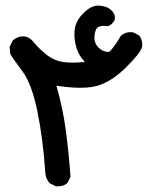

<svg xmlns="http://www.w3.org/2000/svg" viewBox="-20 -481 540 685"><path d="M178.2 183.1 158.7 173.3 157.2 172.9 156.7 171.9Q152.3 167 149.2 161.1Q146 155.3 144 148.9Q142.1 142.6 141.6 135.3Q133.8 15.6 113.3 -84Q93.3 -182.1 59.6 -227.1Q25.4 -272.9 17.6 -287.1L16.6 -288.1V-289.6L14.6 -313V-314.5L15.1 -315.9L24.9 -335.4L25.4 -336.4L26.4 -337.4Q43.9 -352.5 64.9 -351.1Q85.9 -349.6 102.5 -328.1Q104.5 -325.2 107.4 -322Q110.4 -318.8 113.5 -315.4Q116.7 -312 120.1 -308.6Q123.5 -305.2 127.7 -301.8Q131.8 -298.3 136.2 -294.4Q140.6 -290.5 145 -286.6Q173.3 -264.2 206.1 -259.8Q235.4 -255.4 282.7 -259.8Q261.7 -282.2 253.4 -308.6Q243.2 -340.3 246.1 -372.6Q247.1 -383.8 251 -394.5Q254.9 -405.3 261.5 -415Q268.1 -424.8 277.8 -434.1Q291.5 -448.2 305.9 -455.1Q320.3 -461.9 334.5 -460.9Q361.8 -459 376.5 -445.3Q392.1 -431.2 389.6 -412.6V-411.6L389.2 -410.6Q385.7 -402.8 380.1 -397.2Q374.5 -391.6 366.7 -388.2L364.7 -387.7H363.3Q347.2 -390.6 333 -385.7Q329.1 -384.3 326.2 -381.1Q323.2 -377.9 320.8 -371.3Q318.4 -364.7 317.4 -355.5Q314 -329.1 331.1 -311.5Q348.1 -294.9 369.6 -295.9Q376.5 -302.2 383.1 -310.8Q389.6 -319.3 396.5 -329.3Q403.3 -339.4 410.2 -351.6L410.6 -352.5L411.1 -353Q419.9 -360.8 430.4 -364Q440.9 -367.2 452.6 -366.2H453.6L454.6 -365.7L474.1 -356L475.6 -355.5L476.1 -354.5Q489.3 -338.9 487.3 -314.9V-314.5L486.8 -313.5Q482.9 -300.8 468.3 -282.5Q453.6 -264.2 427.7 -238.8Q377 -189 325.2 -174.3Q308.6 -169.9 286.9 -168.5Q265.1 -167 238.8 -168.7Q212.4 -170.4 181.2 -175.3Q204.6 -93.3 214.8 -16.1Q225.6 65.9 231.4 147.9V149.4L231 150.9L221.2 170.4L220.7 171.9L219.7 172.4Q211.9 179.2 201.9 181.9Q191.9 184.6 180.2 183.6H179.2Z"/></svg>

Font: NaikaiFont
Style: SemiBold
Weight: 600
Version: Version 1.89